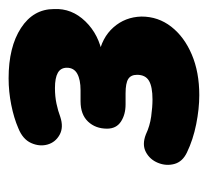

<svg xmlns="http://www.w3.org/2000/svg" viewBox="-38 -710 472 435"><g transform="rotate(-90 197.5 -492.0)"><path d="M200 -276Q169 -276 134 -283Q99 -290 70 -304Q49 -314 44 -332.5Q39 -351 46.5 -369.5Q54 -388 71 -397Q88 -406 111 -397Q130 -388 151.5 -385Q173 -382 190 -382Q219 -382 232.5 -390Q246 -398 246 -417Q246 -431 236.5 -437Q227 -443 204 -443H179Q156 -443 140 -453.5Q124 -464 124 -485Q124 -511 140 -528Q156 -545 186 -545H211Q235 -545 248.5 -552.5Q262 -560 262 -576Q262 -590 250.5 -596.5Q239 -603 216 -603Q197 -603 180.5 -599.5Q164 -596 151 -591Q127 -583 110 -592.5Q93 -602 88 -620Q83 -638 91.5 -657Q100 -676 125 -686Q148 -696 178 -702Q208 -708 238 -708Q309 -708 352 -680Q395 -652 395 -605Q397 -565 367 -534Q337 -503 290 -495V-504Q330 -497 353.5 -470.5Q377 -444 378 -407Q378 -369 355 -339.5Q332 -310 292 -293Q252 -276 200 -276Z"/></g></svg>

Font: Nunito ExtraLight Black
Style: Italic
Weight: 900
Italic angle: -9°
Version: Version 3.602